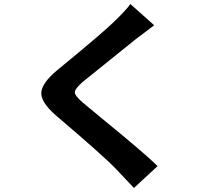

<svg xmlns="http://www.w3.org/2000/svg" viewBox="-20 -841 1040 937"><path d="M616.2 -821.3 732.4 -717.8Q715.8 -705.1 685.5 -682.1Q655.3 -659.2 644.5 -651.4Q395.5 -451.2 383.8 -441.4Q344.7 -407.2 345.2 -390.1Q345.7 -373 385.7 -338.9Q407.2 -320.3 484.9 -256.8Q562.5 -193.4 634.3 -132.8Q706.1 -72.3 749 -30.3L633.8 76.2Q617.2 58.6 586.9 26.9Q556.6 -4.9 546.9 -15.6Q486.3 -79.1 251 -279.3Q178.7 -342.8 181.6 -389.6Q184.6 -436.5 259.8 -499Q487.3 -685.5 540 -738.3Q598.6 -794.9 616.2 -821.3Z"/></svg>

Font: Gen Shin Gothic Monospace Bold
Style: Bold
Weight: 700
Designer: [Source Han Sans]
Ryoko NISHIZUKA  (kana & ideographs); Paul D. Hunt (Latin, Greek & Cyrillic); Wenlong ZHANG  (bopomofo
Version: Version 1.002.20150607